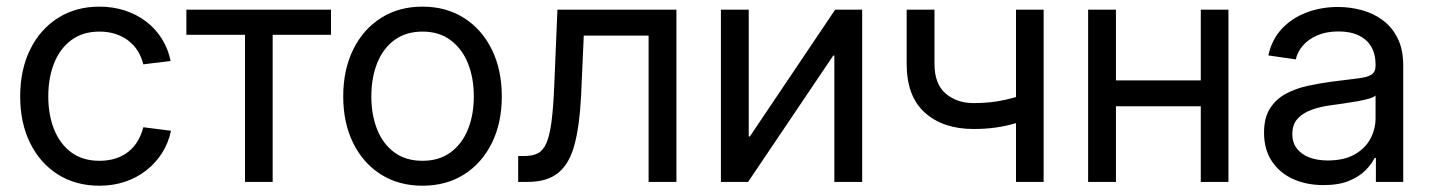

<svg xmlns="http://www.w3.org/2000/svg" viewBox="-20 -559 4400 590"><path d="M285.6 11.7Q212.9 11.7 158 -22.9Q103 -57.6 72.5 -119.6Q42 -181.6 42 -262.7Q42 -344.2 72.5 -406.5Q103 -468.8 158 -503.7Q212.9 -538.6 285.6 -538.6Q327.6 -538.6 364 -526.6Q400.4 -514.6 429.2 -492.7Q458 -470.7 477.3 -439.9Q496.6 -409.2 504.4 -371.6L420.4 -361.3Q415 -383.3 403.8 -401.6Q392.6 -419.9 375.5 -433.3Q358.4 -446.8 335.9 -454.3Q313.5 -461.9 285.6 -461.9Q234.4 -461.9 199.2 -435.8Q164.1 -409.7 146.2 -364.7Q128.4 -319.8 128.4 -262.7Q128.4 -206.1 146.2 -161.4Q164.1 -116.7 199 -90.8Q233.9 -64.9 285.6 -64.9Q313.5 -64.9 335.9 -72.3Q358.4 -79.6 375.2 -93.3Q392.1 -106.9 403.3 -126Q414.6 -145 420.4 -168L505.4 -157.2Q497.6 -119.6 478 -88.9Q458.5 -58.1 429.4 -35.4Q400.4 -12.7 364 -0.5Q327.6 11.7 285.6 11.7Z M732.9 0V-452.1H552.7V-529.3H997.1V-452.1H817.9V0Z M1278.3 11.7Q1205.6 11.7 1150.6 -22.9Q1095.7 -57.6 1065.2 -119.6Q1034.7 -181.6 1034.7 -262.7Q1034.7 -344.2 1065.2 -406.5Q1095.7 -468.8 1150.6 -503.7Q1205.6 -538.6 1278.3 -538.6Q1351.1 -538.6 1406 -503.7Q1460.9 -468.8 1491.5 -406.5Q1522 -344.2 1522 -262.7Q1522 -181.6 1491.5 -119.6Q1460.9 -57.6 1406 -22.9Q1351.1 11.7 1278.3 11.7ZM1278.3 -64.9Q1329.6 -64.9 1364.7 -90.8Q1399.9 -116.7 1418 -161.6Q1436 -206.5 1436 -262.7Q1436 -319.3 1418 -364.3Q1399.9 -409.2 1364.7 -435.5Q1329.6 -461.9 1278.3 -461.9Q1227.1 -461.9 1191.9 -435.8Q1156.7 -409.7 1138.9 -364.7Q1121.1 -319.8 1121.1 -262.7Q1121.1 -206.1 1138.9 -161.4Q1156.7 -116.7 1191.7 -90.8Q1226.6 -64.9 1278.3 -64.9Z M1572.3 0V-79.6H1591.8Q1616.2 -79.6 1632.6 -87.9Q1648.9 -96.2 1658.9 -118.9Q1668.9 -141.6 1674.6 -184.1Q1680.2 -226.6 1683.1 -294.9L1692.9 -529.3H2058.6V0H1973.1V-449.7H1773.9L1765.6 -264.2Q1761.2 -174.3 1745.8 -115.7Q1730.5 -57.1 1696.3 -28.6Q1662.1 0 1601.6 0Z M2629.4 0H2543.9V-388.2H2540.5L2278.8 0H2195.3V-529.3H2280.8V-139.6H2284.2L2546.4 -529.3H2629.4Z M2971.7 -162.6Q2878.4 -162.6 2822.3 -212.6Q2766.1 -262.7 2766.1 -362.8V-529.3H2851.6V-362.8Q2851.6 -300.8 2886 -271.5Q2920.4 -242.2 2971.7 -242.2Q3024.4 -242.2 3067.6 -252Q3110.8 -261.7 3154.3 -277.3V-197.8Q3126 -187.5 3097.9 -179.4Q3069.8 -171.4 3039.1 -167Q3008.3 -162.6 2971.7 -162.6ZM3102.1 0V-529.3H3187V0Z M3689 -312V-232.4H3388.7V-312ZM3409.2 -529.3V0H3323.7V-529.3ZM3754.9 -529.3V0H3669.9V-529.3Z M4046.9 9.8Q3995.6 9.8 3954.3 -8.5Q3913.1 -26.9 3888.7 -63Q3864.3 -99.1 3864.3 -151.4Q3864.3 -196.8 3882.3 -225.3Q3900.4 -253.9 3930.2 -270.3Q3960 -286.6 3997.3 -294.9Q4034.7 -303.2 4072.8 -308.1Q4122.1 -314.5 4151.4 -317.9Q4180.7 -321.3 4193.8 -329.3Q4207 -337.4 4207 -357.4V-361.3Q4207 -392.1 4194.1 -414.8Q4181.2 -437.5 4155.5 -450Q4129.9 -462.4 4092.8 -462.4Q4055.7 -462.4 4028.1 -450.4Q4000.5 -438.5 3983.6 -418.9Q3966.8 -399.4 3961.9 -376.5L3877.4 -388.7Q3888.2 -437.5 3918.9 -470.5Q3949.7 -503.4 3994.6 -520.5Q4039.6 -537.6 4091.8 -537.6Q4128.9 -537.6 4164.8 -527.8Q4200.7 -518.1 4229.2 -496.8Q4257.8 -475.6 4274.9 -441.4Q4292 -407.2 4292 -357.4V0H4208V-73.7H4204.1Q4194.8 -54.7 4175.8 -35.4Q4156.7 -16.1 4125.2 -3.2Q4093.8 9.8 4046.9 9.8ZM4060.1 -65.9Q4110.4 -65.9 4142.8 -84.5Q4175.3 -103 4191.2 -132.8Q4207 -162.6 4207 -196.3V-265.6Q4202.1 -260.3 4187 -255.9Q4171.9 -251.5 4151.1 -247.8Q4130.4 -244.1 4108.6 -241Q4086.9 -237.8 4068.8 -235.4Q4038.1 -231.4 4011.2 -221.9Q3984.4 -212.4 3967.8 -194.6Q3951.2 -176.8 3951.2 -147Q3951.2 -121.1 3964.8 -103Q3978.5 -85 4002.9 -75.4Q4027.3 -65.9 4060.1 -65.9Z"/></svg>

Font: Inter 24pt
Style: Regular
Weight: 400
Designer: Rasmus Andersson
Foundry: rsms
Version: Version 4.001;git-66647c0bb